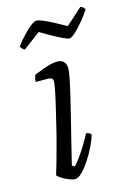

<svg xmlns="http://www.w3.org/2000/svg" viewBox="-109 -755 563 812"><g transform="rotate(-15 172.5 -349.0)"><path d="M117 0Q107 0 90.5 -6.5Q74 -13 60 -22Q46 -31 43 -37Q49 -55 58 -87Q67 -119 78 -159.5Q89 -200 99 -242.5Q109 -285 118 -322.5Q127 -360 132 -386.5Q137 -413 137 -422Q137 -433 131 -436.5Q125 -440 114 -440H62Q62 -448 64 -457Q66 -466 68 -470Q85 -477 103.5 -484Q122 -491 139.5 -495.5Q157 -500 171 -500Q190 -500 200 -489.5Q210 -479 210 -459Q210 -448 204.5 -419.5Q199 -391 189.5 -350.5Q180 -310 168 -261.5Q156 -213 143 -161.5Q130 -110 118 -59L129 -52Q139 -62 154.5 -83Q170 -104 185.5 -129.5Q201 -155 211 -175Q219 -175 225 -171.5Q231 -168 233 -164Q227 -143 213.5 -115Q200 -87 182.5 -60.5Q165 -34 148 -17Q131 0 117 0ZM247.4 -581Q239.8 -581 218.9 -591Q198 -601 173.3 -615Q148.6 -629 128.7 -641L52.7 -584Q48.9 -586 43.2 -591Q37.5 -596 35.6 -603Q51.7 -624 70.2 -644Q88.8 -664 105.4 -677Q122 -690 131.5 -690Q141 -690 161.9 -681Q182.8 -672 208 -658.5Q233.2 -645 254.1 -633L326.3 -698Q333.9 -696 338.6 -691Q343.4 -686 345.3 -682Q330.1 -659 310.6 -635.5Q291.1 -612 274 -596.5Q256.9 -581 247.4 -581Z"/></g></svg>

Font: Texturina 12pt Thin
Style: Italic
Weight: 250
Italic angle: -11°
Designer: Guillermo Torres Carreño
Foundry: Omnibus-Type
Version: Version 1.002